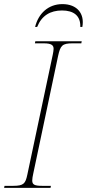

<svg xmlns="http://www.w3.org/2000/svg" viewBox="-29 -915 423 935"><path d="M142 -784H152C174 -839 216 -864 273 -864C329 -864 364 -839 362 -784H372C384 -849 346 -895 275 -895C206 -895 158 -849 142 -784ZM-9 0H217L219 -10H176C139 -10 128 -16 128 -36C128 -45 130 -56 133 -70L254 -643C265 -693 274 -704 324 -704H367L369 -714H143L141 -704H184C223 -704 232 -694 232 -677C232 -669 230 -660 228 -649L104 -64C95 -21 86 -10 36 -10H-7Z"/></svg>

Font: Noto Serif Display Thin
Style: Italic
Weight: 100
Italic angle: -12°
Designer: Monotype Design Team
Foundry: Monotype Imaging Inc.
Version: Version 2.009